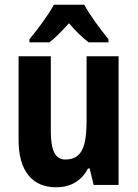

<svg xmlns="http://www.w3.org/2000/svg" viewBox="-20 -786 585 816"><path d="M338 -766H209C188 -726 138 -658 105 -619V-606H190C215 -625 242 -653 273 -687C303 -653 330 -626 357 -606H441V-619C405 -664 362 -721 338 -766ZM484 -547H348V-275C348 -167 330 -108 258 -108C214 -108 196 -148 196 -228V-547H59V-190C59 -61 116 10 219 10C278 10 326 -16 354 -70H361L378 0H484Z"/></svg>

Font: Noto Sans Hebrew Condensed
Style: Bold
Weight: 700
Width: 3
Designer: Monotype Design Team
Foundry: Monotype Imaging Inc.
Version: Version 2.004